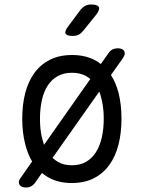

<svg xmlns="http://www.w3.org/2000/svg" viewBox="-20 -805 640 855"><path d="M300 10Q244 10 203 -11Q183 -21 167 -35L136 9Q128 20 118 25Q108 30 94 30Q87 30 79.5 27.5Q72 25 68 19.5Q64 14 64 6Q64 -2 72 -13L123 -86Q104 -118 93 -160Q79 -213 79 -276Q79 -339 92.5 -391Q106 -443 133.5 -480.5Q161 -518 202.5 -539Q244 -560 301 -560Q357 -560 399 -539Q415 -531 429 -520L463 -568Q471 -580 481.5 -585Q492 -590 505 -590Q513 -590 520.5 -587.5Q528 -585 532 -579.5Q536 -574 535.5 -566Q535 -558 528 -547L474 -471Q496 -437 508 -391Q521 -339 521 -277Q521 -213 507.5 -160.5Q494 -108 466.5 -70Q439 -32 397.5 -11Q356 10 300 10ZM300 -69Q336 -69 362.5 -84Q389 -99 406.5 -126Q424 -153 433 -191.5Q442 -230 442 -277Q442 -322 433 -360Q429 -380 422 -397L214 -102Q225 -92 238 -84Q264 -69 300 -69ZM176 -160 382 -453Q374 -460 364 -466Q337 -481 300.5 -481Q264 -481 237 -466Q210 -451 192.5 -424Q175 -397 166.5 -359Q158 -321 158 -275Q158 -229 167 -191Q171 -175 176 -160ZM305 -645Q277 -645 272 -655.5Q267 -666 284 -688L339 -762Q348 -773 359.5 -779Q371 -785 386 -785Q414 -785 420 -774Q426 -763 408 -739L349 -666Q341 -656 330 -650.5Q319 -645 305 -645Z"/></svg>

Font: Maple Mono Light
Style: Regular
Weight: 300
Monospace: yes
Designer: subframe7536
Version: Version 7.000